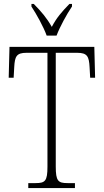

<svg xmlns="http://www.w3.org/2000/svg" viewBox="-20 -951 526 971"><path d="M216 -771H266C283 -816 318 -880 344 -918V-931H331C292 -891 266 -861 242 -815C216 -861 190 -891 151 -931H139V-918C164 -880 200 -816 216 -771ZM123 0H359V-25H322C274 -25 262 -35 262 -109V-684H370C422 -684 430 -665 433 -612L436 -558H461L457 -714H28L24 -558H49L52 -612C55 -665 63 -684 114 -684H220V-108C220 -35 208 -25 160 -25H123Z"/></svg>

Font: Noto Serif Thai Condensed ExtraLight
Style: Regular
Weight: 200
Width: 3
Designer: Monotype Design Team
Foundry: Monotype Imaging Inc.
Version: Version 2.002